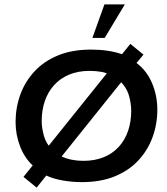

<svg xmlns="http://www.w3.org/2000/svg" viewBox="-20 -820 759 875"><path d="M147 35 87 -14 129 -66Q92 -100 71.5 -153Q51 -206 51 -264Q51 -329 72.5 -388.5Q94 -448 137 -494.5Q180 -541 244.5 -567.5Q309 -594 395 -594Q475 -594 536 -573L574 -620L634 -571L602 -533Q648 -499 672.5 -442Q697 -385 697 -320Q697 -255 675.5 -195.5Q654 -136 611 -89.5Q568 -43 503.5 -16.5Q439 10 353 10Q309 10 266 2.5Q223 -5 191 -20ZM261 -107Q304 -87 360 -87Q412 -87 452.5 -103.5Q493 -120 521 -150.5Q549 -181 563.5 -223Q578 -265 578 -315Q578 -351 566 -390Q555 -422 532 -445ZM170 -269Q170 -241 178 -209Q185 -179 202 -156L467 -486Q456 -489 445 -492Q418 -497 389 -497Q335 -497 294 -479.5Q253 -462 225.5 -431Q198 -400 184 -358.5Q170 -317 170 -269ZM401 -647 456 -800H549L457 -647Z"/></svg>

Font: Rokkitt SemiBold SemiBold
Style: Italic
Weight: 600
Italic angle: -9°
Version: Version 3.103